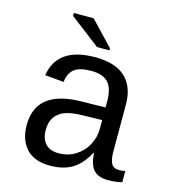

<svg xmlns="http://www.w3.org/2000/svg" viewBox="-108 -803 816 903"><g transform="rotate(15 300.0 -351.5)"><path d="M537.6 -54.2Q550.3 -54.2 566.4 -57.6V-2.9Q533.2 4.9 498.5 4.9Q449.7 4.9 427.5 -20.8Q405.3 -46.4 402.3 -101.1H399.4Q367.7 -42 324.5 -16.1Q281.2 9.8 217.8 9.8Q140.6 9.8 101.6 -32.2Q62.5 -74.2 62.5 -147.5Q62.5 -317.9 284.2 -320.3L399.4 -322.3V-351.1Q399.4 -415 373.5 -443.1Q347.7 -471.2 291 -471.2Q233.4 -471.2 208 -450.7Q182.6 -430.2 177.7 -387.2L85.9 -395.5Q108.4 -538.1 292.5 -538.1Q390.1 -538.1 439.2 -492.4Q488.3 -446.8 488.3 -360.4V-132.8Q488.3 -93.8 498.5 -74Q508.8 -54.2 537.6 -54.2ZM240.2 -57.1Q287.1 -57.1 323.2 -79.6Q359.4 -102.1 379.4 -139.6Q399.4 -177.2 399.4 -217.3V-260.7L306.6 -258.8Q249 -257.8 218.8 -246.1Q188.5 -234.4 171.6 -210.2Q154.8 -186 154.8 -146Q154.8 -106 176.5 -81.5Q198.2 -57.1 240.2 -57.1ZM287.1 -586.4 140.6 -698.7V-712.9H236.8L347.7 -596.2V-586.4Z"/></g></svg>

Font: Courier New
Style: Regular
Weight: 400
Designer: Steve Matteson
Foundry: Ascender Corporation
Version: Version 2.00.3